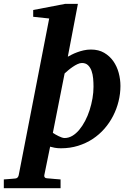

<svg xmlns="http://www.w3.org/2000/svg" viewBox="-116 -757 677 996"><path d="M369.1 -307.1Q369.1 -328.1 367.2 -349.9Q365.2 -371.6 358.9 -389.4Q352.5 -407.2 340.6 -418.7Q328.6 -430.2 309.1 -430.2Q298.3 -430.2 285.9 -424.3Q273.4 -418.5 261 -409.9Q248.5 -401.4 237.5 -392.1Q226.6 -382.8 219.2 -376L158.2 -67.9Q164.1 -64 171.9 -59.3Q179.7 -54.7 188 -50.8Q196.3 -46.9 204.3 -43.9Q212.4 -41 219.2 -41Q240.2 -41 259.5 -52.5Q278.8 -64 295.4 -84Q312 -104 325.7 -130.1Q339.4 -156.2 348.9 -186Q358.4 -215.8 363.8 -246.8Q369.1 -277.8 369.1 -307.1ZM508.8 -311Q508.8 -271 499 -231.4Q489.3 -191.9 470.9 -156Q452.6 -120.1 425.8 -89.4Q398.9 -58.6 364.7 -36.1Q330.6 -13.7 289.1 -0.7Q247.6 12.2 200.2 12.2Q181.6 12.2 167.7 9.5Q153.8 6.8 144 3.9L113.8 151.9Q112.3 158.7 116.5 163.3Q120.6 168 128.9 168Q135.7 168.5 146 169.4Q154.8 170.4 167.7 171.4Q180.7 172.4 198.2 173.8V219.2H-96.2V173.8Q-88.4 172.9 -77.9 172.4Q-67.4 171.9 -58.1 170.9Q-47.4 169.9 -36.1 168.9Q-28.3 168 -24.4 163.3Q-20.5 158.7 -19 151.9L139.2 -661.1L56.2 -669.9V-705.1L221.2 -736.8H288.1L235.8 -462.9Q243.7 -467.3 256.1 -473.6Q268.6 -480 284.2 -485.8Q299.8 -491.7 317.9 -495.8Q335.9 -500 356 -500Q395.5 -500 424.3 -483.2Q453.1 -466.3 471.9 -439.5Q490.7 -412.6 499.8 -378.9Q508.8 -345.2 508.8 -311Z"/></svg>

Font: Charis SIL Am
Style: Bold Italic
Weight: 700
Italic angle: -11°
Foundry: SIL International
Version: Version 5.000